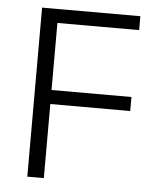

<svg xmlns="http://www.w3.org/2000/svg" viewBox="-49 -681 593 723"><g transform="rotate(5 248.0 -319.5)"><path d="M81 0V-639H143.5V0ZM116 -280V-333H445.5V-280ZM99 -586.5V-639H452.5V-586.5Z"/></g></svg>

Font: Anek Latin Light
Style: Regular
Weight: 300
Designer: Yesha Goshar
Foundry: Ek Type
Version: Version 1.003